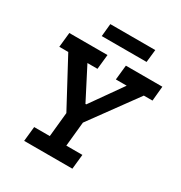

<svg xmlns="http://www.w3.org/2000/svg" viewBox="-186 -942 1016 1076"><g transform="rotate(30 322.0 -404.0)"><path d="M635 -555H579L359 -253L343 -95H447L437 0H125L135 -95H236L252 -253L90 -555H32L42 -650H289L279 -555H214L319 -351H324L468 -555H398L408 -650H644ZM216 -808H507L498 -726H208Z"/></g></svg>

Font: Zilla Slab SemiBold
Style: Regular
Weight: 600
Designer: Typotheque.com
Foundry: Typotheque type foundry
Version: Version 1.0; 2017